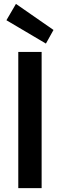

<svg xmlns="http://www.w3.org/2000/svg" viewBox="-20 -967 308 987"><path d="M74 0V-700H194V0ZM216 -743 13 -863 62 -947 255 -813Z"/></svg>

Font: DM Sans 10pt SemiBold
Style: Regular
Weight: 600
Version: Version 4.004;gftools[0.9.30]